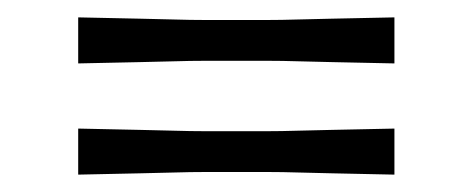

<svg xmlns="http://www.w3.org/2000/svg" viewBox="-20 -378 544 221"><path d="M70 -230Q115 -229 141 -228.5Q167 -228 183 -227.5Q199 -227 214 -227Q229 -227 251 -227Q275 -227 289.5 -227Q304 -227 320 -227.5Q336 -228 362 -228.5Q388 -229 434 -230V-177Q388 -178 362.5 -178.5Q337 -179 321 -179.5Q305 -180 290.5 -180Q276 -180 252 -180Q229 -180 214 -180Q199 -180 183 -179.5Q167 -179 141 -178.5Q115 -178 70 -177ZM70 -358Q115 -357 141 -356.5Q167 -356 183 -355.5Q199 -355 214 -355Q229 -355 251 -355Q275 -355 289.5 -355Q304 -355 320 -355.5Q336 -356 362 -356.5Q388 -357 434 -358V-305Q388 -306 362.5 -306.5Q337 -307 321 -307.5Q305 -308 290.5 -308Q276 -308 252 -308Q229 -308 214 -308Q199 -308 183 -307.5Q167 -307 141 -306.5Q115 -306 70 -305Z"/></svg>

Font: Ojuju ExtraLight
Style: Regular
Weight: 400
Version: Version 1.000